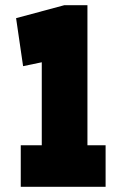

<svg xmlns="http://www.w3.org/2000/svg" viewBox="-20 -720 460 740"><path d="M60 0V-160H141V-480L69 -465L42 -650L228 -700H317V-160H387V0Z"/></svg>

Font: Georama ExtraCondensed Black
Style: Regular
Weight: 900
Width: 2
Designer: Jean-Baptiste Levee
Foundry: Production Type
Version: Version 1.000